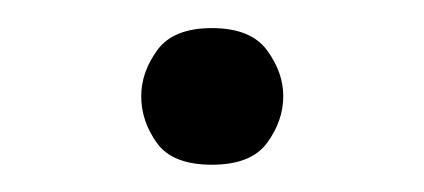

<svg xmlns="http://www.w3.org/2000/svg" viewBox="-20 -114 305 138"><path d="M132.3 4.4Q104 4.4 92.8 -11.2Q81.5 -26.9 81.5 -44.9Q81.5 -62 93 -77.9Q104.5 -93.8 132.3 -93.8Q160.2 -93.8 171.9 -77.9Q183.6 -62 183.6 -44.9Q183.6 -27.3 172.1 -11.5Q160.6 4.4 132.3 4.4Z"/></svg>

Font: Kameron
Style: Regular
Weight: 400
Designer: Vernon Adams
Foundry: Vernon Adams
Version: Version 1.100